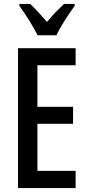

<svg xmlns="http://www.w3.org/2000/svg" viewBox="-20 -960 452 980"><path d="M172 -780H268C289 -825 331 -889 361 -930V-940H307C275 -909 252 -888 220 -848C190 -883 158 -918 134 -940H79V-930C112 -885 151 -822 172 -780ZM366 0V-88H171V-328H353V-415H171V-627H366V-714H72V0Z"/></svg>

Font: Noto Sans Malayalam ExtraCondensed Medium
Style: Regular
Weight: 500
Width: 2
Designer: Jelle Bosma - Monotype Design Team
Foundry: Monotype Imaging Inc.
Version: Version 2.104